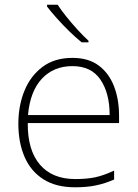

<svg xmlns="http://www.w3.org/2000/svg" viewBox="-20 -786 585 816"><path d="M288 -540Q356 -540 399.5 -507.5Q443 -475 464.5 -419.5Q486 -364 486 -294V-263H98Q97 -148 149.5 -86.5Q202 -25 300 -25Q349 -25 384.5 -32.5Q420 -40 465 -61V-23Q426 -6 387.5 2Q349 10 299 10Q218 10 164.5 -24Q111 -58 84.5 -119Q58 -180 58 -260Q58 -337 84 -400.5Q110 -464 161 -502Q212 -540 288 -540ZM288 -505Q208 -505 158 -451.5Q108 -398 99 -297H446Q446 -390 407 -447.5Q368 -505 288 -505ZM225 -766Q239 -744 261.5 -716Q284 -688 309 -660.5Q334 -633 356 -613V-606H327Q301 -627 273 -654.5Q245 -682 220.5 -709.5Q196 -737 180 -758V-766Z"/></svg>

Font: Noto Sans Bengali ExtraLight
Style: Regular
Weight: 200
Designer: Jelle Bosma - Monotype Design Team
Foundry: Monotype Imaging Inc.
Version: Version 2.003; ttfautohint (v1.8.4.7-5d5b)